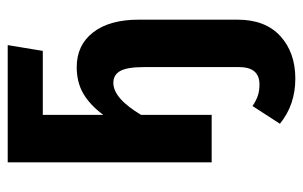

<svg xmlns="http://www.w3.org/2000/svg" viewBox="-164 -405 786 498"><g transform="rotate(-90 229.0 -156.0)"><path d="M427 -189V67Q427 139 384.5 178Q342 217 274 217Q206 217 157 177L203 106Q218 116 230.5 120Q243 124 259 124Q304 124 304 71V-175Q304 -219 294 -237Q284 -255 263 -255Q223 -255 180 -183V0H57V-529H361L346 -438H180V-281Q205 -315 234.5 -332.5Q264 -350 304 -350Q361 -350 394 -307.5Q427 -265 427 -189Z"/></g></svg>

Font: Fira Sans Compressed Medium
Style: Regular
Weight: 500
Width: 1
Designer: bBox Type GmbH & Carrois Corporate GbR & Edenspiekermann AG
Foundry: bBox Type GmbH & Carrois Corporate GbR & Edenspiekermann AG
Version: Version 4.301